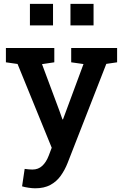

<svg xmlns="http://www.w3.org/2000/svg" viewBox="-20 -782 653 1015"><path d="M166 213.4Q150.9 213.4 131.1 210.4Q111.3 207.5 96.7 203.1L110.4 110.8Q119.1 112.3 131.6 113.3Q144 114.3 151.4 114.3Q182.1 114.3 203.1 95Q224.1 75.7 237.3 41.5L253.4 -1L72.8 -443.8L11.2 -452.6V-528.3H267.1V-452.6L202.1 -442.9L293.9 -196.8L310.1 -150.9H313L421.4 -443.4L356.4 -452.6V-528.3H599.1V-452.6L542 -444.3L337.4 79.6Q322.8 116.7 301 147.2Q279.3 177.7 246.3 195.6Q213.4 213.4 166 213.4ZM352.5 -647.9V-761.7H474.6V-647.9ZM138.2 -647.9V-761.7H260.3V-647.9Z"/></svg>

Font: Roboto Slab LO Medium
Style: Regular
Weight: 500
Designer: Google
Version: Version 2.000